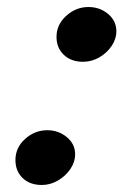

<svg xmlns="http://www.w3.org/2000/svg" viewBox="-20 -516 390 547"><path d="M216.5 -340Q182.5 -340 161.8 -359.8Q141 -379.5 141 -411Q141 -446 168.8 -471Q196.5 -496 232 -496Q264.5 -496 288 -476.2Q311.5 -456.5 311.5 -427Q311.5 -405 298 -385Q284.5 -365 262.8 -352.5Q241 -340 216.5 -340ZM99 11Q65 11 44.5 -8.8Q24 -28.5 24 -60Q24 -95.5 51.5 -120.2Q79 -145 115 -145Q146.5 -145 170.2 -125.5Q194 -106 194 -76.5Q194 -54.5 180.5 -34.5Q167 -14.5 145.2 -1.8Q123.5 11 99 11Z"/></svg>

Font: Libre Caslon Text Medium Italic
Style: Regular
Weight: 500
Italic angle: -22.583°
Designer: Pablo Impallari, Rodrigo Fuenzalida, Katja Schimmel
Foundry: Pablo Impallari, Rodrigo Fuenzalida
Version: Version 2.000